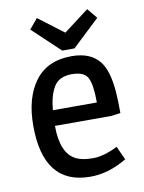

<svg xmlns="http://www.w3.org/2000/svg" viewBox="-84 -792 649 864"><g transform="rotate(-10 240.5 -360.5)"><path d="M269 -537Q355 -537 396 -485Q430 -443 438 -344Q441 -305 441 -247L400 -241H141Q141 -115 208 -82Q236 -68 285 -68Q334 -68 398 -100L426 -38Q343 12 259 12Q45 12 45 -258Q45 -386 101.5 -461.5Q158 -537 269 -537ZM144 -312H345Q345 -392 329 -424.5Q313 -457 255.5 -457Q198 -457 174 -418.5Q150 -380 144 -312ZM232 -569 107 -687 145 -733 260 -646 375 -733 413 -687 288 -569Z"/></g></svg>

Font: Magra
Style: Regular
Weight: 400
Designer: Viviana Monsalve
Foundry: Viviana Monsalve
Version: Version 1.001